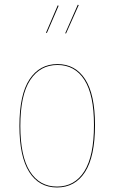

<svg xmlns="http://www.w3.org/2000/svg" viewBox="-20 -806 497 835"><path d="M318.4 -785.6 322.3 -783.7 267.1 -660.2 263.7 -661.6ZM231 -782.7 234.9 -780.8 183.6 -662.1 180.2 -664.1ZM393.1 -262.2Q393.1 -125.5 349.9 -58.1Q306.6 9.3 228 9.3Q149.9 9.3 107.2 -57.9Q64.5 -125 64.5 -258.3Q64.5 -394.5 108.4 -460.9Q152.3 -527.3 230 -527.3Q307.6 -527.3 350.3 -461.4Q393.1 -395.5 393.1 -262.2ZM68.4 -258.3Q68.4 -126.5 110.1 -60.5Q151.9 5.4 228 5.4Q304.7 5.4 346.7 -61Q388.7 -127.4 388.7 -262.2Q388.7 -393.6 347.2 -458.5Q305.7 -523.4 230 -523.4Q154.3 -523.4 111.3 -458Q68.4 -392.6 68.4 -258.3Z"/></svg>

Font: Fira Sans Compressed Four
Style: Regular
Weight: 100
Width: 1
Designer: Carrois Corporate & Edenspiekermann AG
Foundry: Carrois Corporate GbR & Edenspiekermann AG
Version: Version 4.203;PS 004.203;hotconv 1.0.88;makeotf.lib2.5.64775